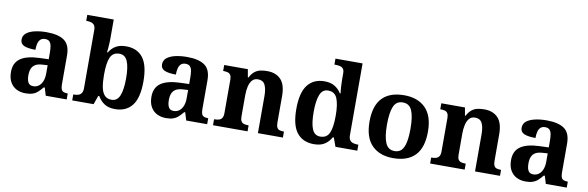

<svg xmlns="http://www.w3.org/2000/svg" viewBox="-52 -1215 5145 1680"><g transform="rotate(10 2521.0 -375.0)"><path d="M202 10Q158 10 122.5 -7.5Q87 -25 66 -61.4Q45 -97.7 45 -153Q45 -234 101 -273Q157 -312 269 -316L351 -318.8V-374Q351 -407.6 347 -433.3Q343 -459 330 -473.5Q317 -488 289.5 -488Q264 -488 249 -474Q234 -460 228 -435.5Q222 -411 222 -380Q155 -380 121 -395Q87 -410 87 -447Q87 -483.8 115 -505.9Q143 -528 189.9 -538.5Q236.8 -549 292.8 -549Q398 -549 450.5 -511Q503 -473 503 -379.4V-124.1Q503 -96.6 508.5 -81.3Q514 -66 527.7 -59.5Q541.4 -53 563 -53H567V0H381L360 -69H351.4Q329 -42 309.5 -24.5Q290 -7 265 1.5Q240 10 202 10ZM256.8 -63Q286 -63 306.8 -78.7Q327.7 -94.3 339.3 -123.3Q351 -152.3 351 -191V-266L306 -263Q266 -261 242.9 -247.3Q219.9 -233.5 209.9 -209.3Q200 -185.1 200 -149.4Q200 -121 206 -101.5Q212 -82 224.8 -72.5Q237.6 -63 256.8 -63Z M996.4 10Q938.3 10 901.7 -14.5Q865.1 -39 843 -78H833.8L806 0H616V-53H622.7Q642 -53 659.5 -58Q677 -63 688 -78Q699 -92.9 699 -122.8V-640.1Q699 -669 688 -683Q677 -697 659.5 -702Q642 -707 620 -707H616V-760H851V-589Q851 -574.4 850 -551.7Q849 -529 847 -506Q845 -483 843 -468H850Q872 -505 907.5 -526.5Q943.1 -548 1000.3 -548Q1098 -548 1149.5 -481.3Q1201 -414.7 1201 -270.3Q1201 -125 1148.4 -57.5Q1095.7 10 996.4 10ZM953.5 -65Q1003.7 -65 1025.3 -117.9Q1047 -170.8 1047 -271Q1047 -373 1025 -423.5Q1003 -474 952.8 -474Q894.4 -474 872.7 -424Q851 -374 851 -270.3Q851 -204 860 -158.5Q869 -113 891.5 -89Q914 -65 953.5 -65Z M1450 10Q1406 10 1370.5 -7.5Q1335 -25 1314 -61.4Q1293 -97.7 1293 -153Q1293 -234 1349 -273Q1405 -312 1517 -316L1599 -318.8V-374Q1599 -407.6 1595 -433.3Q1591 -459 1578 -473.5Q1565 -488 1537.5 -488Q1512 -488 1497 -474Q1482 -460 1476 -435.5Q1470 -411 1470 -380Q1403 -380 1369 -395Q1335 -410 1335 -447Q1335 -483.8 1363 -505.9Q1391 -528 1437.9 -538.5Q1484.8 -549 1540.8 -549Q1646 -549 1698.5 -511Q1751 -473 1751 -379.4V-124.1Q1751 -96.6 1756.5 -81.3Q1762 -66 1775.7 -59.5Q1789.4 -53 1811 -53H1815V0H1629L1608 -69H1599.4Q1577 -42 1557.5 -24.5Q1538 -7 1513 1.5Q1488 10 1450 10ZM1504.8 -63Q1534 -63 1554.8 -78.7Q1575.7 -94.3 1587.3 -123.3Q1599 -152.3 1599 -191V-266L1554 -263Q1514 -261 1490.9 -247.3Q1467.9 -233.5 1457.9 -209.3Q1448 -185.1 1448 -149.4Q1448 -121 1454 -101.5Q1460 -82 1472.8 -72.5Q1485.6 -63 1504.8 -63Z M1867 0V-53H1869Q1892 -53 1909.5 -58Q1927 -63 1937 -77.7Q1947 -92.4 1947 -121.8V-417.6Q1947 -446 1938 -460Q1929 -474 1913 -478.5Q1897 -483 1875 -483H1872V-536H2082L2094.7 -465H2099.5Q2120 -503 2143.5 -520.5Q2167 -538 2194.3 -543.5Q2221.7 -549 2252.9 -549Q2330 -549 2374 -503.2Q2418 -457.4 2418 -356V-123.5Q2418 -93 2425.5 -78Q2433 -63 2448 -58Q2463 -53 2485 -53H2488V0H2266V-329Q2266 -394 2248.1 -429Q2230.3 -464 2185.8 -464Q2153 -464 2134.2 -442.5Q2115.3 -420.9 2107.2 -385.5Q2099 -350.1 2099 -309V-118Q2099 -90 2108 -76Q2117 -62 2133 -57.5Q2149 -53 2171 -53H2174V0Z M2764 10Q2666 10 2613 -56.5Q2560 -123 2560 -267Q2560 -412 2612.5 -480Q2665 -548 2762 -548Q2818 -548 2854 -525.5Q2890 -503 2911 -468H2918Q2914 -496.5 2912 -531.2Q2910 -566 2910 -590V-645Q2910 -673 2899 -686Q2888 -699 2869.5 -703Q2851 -707 2829 -707H2821V-760H3062V-123Q3062 -93 3073.5 -78Q3085 -63 3103.8 -58Q3122.6 -53 3145 -53H3149V0H2955L2927 -78H2918Q2896 -38 2859.7 -14Q2823.4 10 2764 10ZM2807.3 -65Q2866 -65 2888 -115.3Q2910 -165.6 2910 -269Q2910 -368.2 2888.1 -421.1Q2866.3 -474 2806.7 -474Q2757 -474 2735.5 -421.1Q2714 -368.1 2714 -268Q2714 -166.5 2735.4 -115.8Q2756.9 -65 2807.3 -65Z M3467.6 10Q3348 10 3279 -59.3Q3210 -128.7 3210 -270.3Q3210 -411 3276.1 -480Q3342.2 -549 3471 -549Q3591 -549 3660 -480Q3729 -411 3729 -270.3Q3729 -128.7 3662.5 -59.3Q3596 10 3467.6 10ZM3470.2 -53Q3509 -53 3531.7 -77.4Q3554.3 -101.7 3564.2 -150.5Q3574 -199.2 3574 -270Q3574 -377 3550.5 -431Q3527 -485 3469 -485Q3411 -485 3388 -431.2Q3365 -377.5 3365 -270Q3365 -164 3388.5 -108.5Q3412 -53 3470.2 -53Z M3796 0V-53H3798Q3821 -53 3838.5 -58Q3856 -63 3866 -77.7Q3876 -92.4 3876 -121.8V-417.6Q3876 -446 3867 -460Q3858 -474 3842 -478.5Q3826 -483 3804 -483H3801V-536H4011L4023.7 -465H4028.5Q4049 -503 4072.5 -520.5Q4096 -538 4123.3 -543.5Q4150.7 -549 4181.9 -549Q4259 -549 4303 -503.2Q4347 -457.4 4347 -356V-123.5Q4347 -93 4354.5 -78Q4362 -63 4377 -58Q4392 -53 4414 -53H4417V0H4195V-329Q4195 -394 4177.1 -429Q4159.3 -464 4114.8 -464Q4082 -464 4063.2 -442.5Q4044.3 -420.9 4036.2 -385.5Q4028 -350.1 4028 -309V-118Q4028 -90 4037 -76Q4046 -62 4062 -57.5Q4078 -53 4100 -53H4103V0Z M4645 10Q4601 10 4565.5 -7.5Q4530 -25 4509 -61.4Q4488 -97.7 4488 -153Q4488 -234 4544 -273Q4600 -312 4712 -316L4794 -318.8V-374Q4794 -407.6 4790 -433.3Q4786 -459 4773 -473.5Q4760 -488 4732.5 -488Q4707 -488 4692 -474Q4677 -460 4671 -435.5Q4665 -411 4665 -380Q4598 -380 4564 -395Q4530 -410 4530 -447Q4530 -483.8 4558 -505.9Q4586 -528 4632.9 -538.5Q4679.8 -549 4735.8 -549Q4841 -549 4893.5 -511Q4946 -473 4946 -379.4V-124.1Q4946 -96.6 4951.5 -81.3Q4957 -66 4970.7 -59.5Q4984.4 -53 5006 -53H5010V0H4824L4803 -69H4794.4Q4772 -42 4752.5 -24.5Q4733 -7 4708 1.5Q4683 10 4645 10ZM4699.8 -63Q4729 -63 4749.8 -78.7Q4770.7 -94.3 4782.3 -123.3Q4794 -152.3 4794 -191V-266L4749 -263Q4709 -261 4685.9 -247.3Q4662.9 -233.5 4652.9 -209.3Q4643 -185.1 4643 -149.4Q4643 -121 4649 -101.5Q4655 -82 4667.8 -72.5Q4680.6 -63 4699.8 -63Z"/></g></svg>

Font: Noto Serif Kannada
Style: Regular
Weight: 400
Designer: Universal Thirst, Indian Type Foundry and the Monotype Design Team
Foundry: Monotype Imaging Inc.
Version: Version 2.003